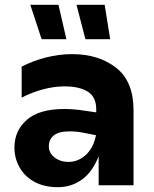

<svg xmlns="http://www.w3.org/2000/svg" viewBox="-20 -770 641 798"><path d="M390 -121Q365 -56 321 -24Q277 8 221 8Q164 8 123.5 -14Q83 -36 61.5 -74Q40 -112 40 -157Q40 -227 91.5 -272Q143 -317 247 -317Q288 -317 331 -310L380 -303V-315Q380 -367 345 -389Q310 -411 248 -411Q204 -411 156.5 -398Q109 -385 70 -364V-493Q116 -517 170.5 -531Q225 -545 280 -545Q390 -545 462.5 -488.5Q535 -432 535 -312V0H390ZM265 -97Q304 -97 336 -125.5Q368 -154 379 -208L323 -219Q298 -224 269 -224Q225 -224 204 -207.5Q183 -191 183 -162Q183 -134 207 -115.5Q231 -97 265 -97ZM298 -750H415L438 -607H335ZM106 -750H223L256 -607H153Z"/></svg>

Font: Chess Sans
Style: Bold
Weight: 700
Designer: Wolf Bōese
Foundry: Wolf Bōese
Version: Version 7.223